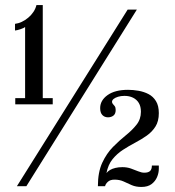

<svg xmlns="http://www.w3.org/2000/svg" viewBox="-20 -738 692 761"><path d="M40.5 -324.5V-349H79.5V-631Q75 -627 61.8 -622.5Q48.5 -618 39.5 -617V-643.5Q52.5 -645 66 -651.2Q79.5 -657.5 91.8 -667.8Q104 -678 112.5 -690.8Q121 -703.5 124.5 -718H149.5V-349H189V-324.5ZM47 0 486 -700H522.5L84.5 0ZM540.5 3Q518.5 3 502 -4.2Q485.5 -11.5 469.8 -18.8Q454 -26 434 -26Q416.5 -26 407.2 -17.2Q398 -8.5 396.5 0H368Q368 -55.5 385.2 -92.8Q402.5 -130 428 -155.8Q453.5 -181.5 478.8 -201.8Q504 -222 521.2 -243.8Q538.5 -265.5 538.5 -295Q538.5 -316 530.2 -329.8Q522 -343.5 507.2 -350.8Q492.5 -358 473.5 -358Q459 -358 447.8 -354.5Q436.5 -351 430.2 -345.8Q424 -340.5 424 -334.5Q424 -329.5 427.5 -325.8Q431 -322 434.8 -317Q438.5 -312 438.5 -302Q438.5 -287 429.8 -280Q421 -273 408 -273Q394.5 -273 385.8 -282Q377 -291 377 -309.5Q377 -340 406.2 -361Q435.5 -382 487.5 -382Q507.5 -382 529 -378.2Q550.5 -374.5 568.8 -365Q587 -355.5 598.2 -337.2Q609.5 -319 609.5 -289.5Q609.5 -257.5 596.2 -236.5Q583 -215.5 561.8 -200.5Q540.5 -185.5 515.8 -172.5Q491 -159.5 467.5 -144.2Q444 -129 426.2 -107.2Q408.5 -85.5 402 -52Q407 -59 416 -64.2Q425 -69.5 437.5 -72.5Q450 -75.5 465 -75.5Q483.5 -75.5 499 -70Q514.5 -64.5 527.8 -59Q541 -53.5 552 -53.5Q567.5 -53.5 574.8 -60.2Q582 -67 582 -82H609.5V-69Q609.5 -52.5 602.5 -36Q595.5 -19.5 580.5 -8.2Q565.5 3 540.5 3Z"/></svg>

Font: Imbue Thin
Style: Regular
Weight: 400
Version: Version 1.102